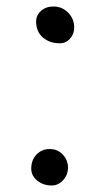

<svg xmlns="http://www.w3.org/2000/svg" viewBox="-20 -560 325 590"><path d="M164 -427Q132 -427 111.5 -445Q91 -463 91 -494Q91 -513 106 -526.5Q121 -540 144 -540Q171 -540 189.5 -521Q208 -502 208 -476Q208 -462 202 -451Q196 -440 186.5 -433.5Q177 -427 164 -427ZM139 10Q113 10 94.5 -5Q76 -20 76 -42Q76 -68 92 -85Q108 -102 133 -102Q157 -102 173 -85Q189 -68 189 -45Q189 -23 174 -6.5Q159 10 139 10Z"/></svg>

Font: Playpen Sans Arabic
Style: Regular
Weight: 400
Designer: Azza Alameddine, Laura Meseguer, Veronika Burian, José Scaglione
Foundry: TypeTogether
Version: Version 2.000